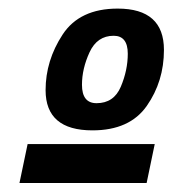

<svg xmlns="http://www.w3.org/2000/svg" viewBox="-20 -730 426 438"><path d="M190.9 -432.6Q84 -432.6 84 -524.4Q84 -591.8 122.8 -651.1Q161.6 -710.4 248.5 -710.4Q354 -710.4 354 -616.2Q354 -544.4 314.9 -488.5Q275.9 -432.6 190.9 -432.6ZM200.2 -494.6Q239.7 -494.6 255.6 -532.2Q271.5 -569.8 271.5 -607.4Q271.5 -648.4 239.3 -648.4Q201.7 -648.4 184.3 -610.8Q167 -573.2 167 -536.6Q167 -494.6 200.2 -494.6ZM314.5 -312.5H24.4L43 -401.4H333Z"/></svg>

Font: Cadman
Style: Bold Italic
Weight: 700
Italic angle: -12°
Designer: Paul James MIller
Foundry: High-Logic / Made with FontCreator
Version: Version 2.114;March 28, 2021;FontCreator 13.0.0.2683 64-bit